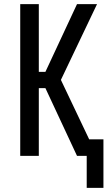

<svg xmlns="http://www.w3.org/2000/svg" viewBox="-20 -755 540 930"><path d="M400 155V0H353L200 -328H168V0H78V-735H168V-407H200L353 -735H450L275 -368L412 -80H481V155Z"/></svg>

Font: Iosevka Term Medium
Style: Regular
Weight: 500
Monospace: yes
Designer: Belleve Invis
Foundry: Belleve Invis
Version: Version 26.3.1